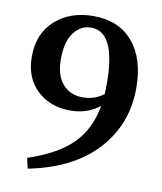

<svg xmlns="http://www.w3.org/2000/svg" viewBox="-78 -716 675 799"><g transform="rotate(10 260.0 -316.5)"><path d="M355 -342Q356 -356 356 -386Q356 -604 252 -604Q208 -604 179 -565.5Q150 -527 150 -454Q150 -384 182 -348Q214 -312 266 -312Q318 -312 355 -342ZM93 20 83 -24Q207 -65 269.5 -128Q332 -191 349 -291Q298 -249 225 -249Q140 -249 84.5 -301Q29 -353 29 -443Q29 -540 92 -596.5Q155 -653 253 -653Q361 -653 420.5 -582.5Q480 -512 480 -388Q480 -235 380 -126Q280 -17 93 20Z"/></g></svg>

Font: TypoPRO Source Serif Pro
Style: Regular
Weight: 600
Designer: Frank Grießhammer
Foundry: Adobe Systems Incorporated
Version: Version 1.017;PS 1.0;hotconv 1.0.79;makeotf.lib2.5.61930